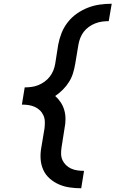

<svg xmlns="http://www.w3.org/2000/svg" viewBox="-20 -853 640 1026"><path d="M413 153Q382 153 351.5 148.5Q321 144 294 132Q267 120 245 100.5Q223 81 211 54Q199 27 197 -3.5Q195 -34 201 -66L218 -168Q220 -186 219.5 -203.5Q219 -221 212 -236.5Q205 -252 193 -263.5Q181 -275 165.5 -282Q150 -289 132.5 -291.5Q115 -294 97 -294L112 -386Q130 -386 148.5 -388.5Q167 -391 184.5 -398Q202 -405 218 -416.5Q234 -428 246 -443.5Q258 -459 265 -476.5Q272 -494 275 -512L291 -614Q297 -646 309 -676.5Q321 -707 342 -734Q363 -761 391 -780.5Q419 -800 450 -812Q481 -824 513 -828.5Q545 -833 577 -833L561 -740Q543 -740 525 -737.5Q507 -735 489 -728Q471 -721 455 -709.5Q439 -698 427.5 -683Q416 -668 409 -650Q402 -632 399 -614L382 -512Q378 -488 370.5 -463Q363 -438 349 -415.5Q335 -393 316 -374Q297 -355 275 -340Q292 -325 304.5 -306Q317 -287 323.5 -264.5Q330 -242 330 -217Q330 -192 325 -168L309 -66Q306 -48 306.5 -30Q307 -12 314 3Q321 18 333 29.5Q345 41 360.5 48Q376 55 393.5 57.5Q411 60 429 60L414 153Z"/></svg>

Font: Iosevka SS04 SmBd Ex Obl
Style: Regular
Weight: 600
Width: 7
Italic angle: -9°
Monospace: yes
Designer: Belleve Invis
Foundry: Belleve Invis
Version: Version 19.0.0; ttfautohint (v1.8.4)